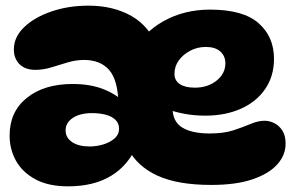

<svg xmlns="http://www.w3.org/2000/svg" viewBox="-20 -646 1041 679"><path d="M727 8Q608 8 536.5 -25Q465 -58 433 -120Q401 -182 401 -268Q401 -377 443 -453.5Q485 -530 558 -571Q631 -612 723 -612Q840 -612 894.5 -564Q949 -516 949 -438Q949 -377 918 -331.5Q887 -286 832 -261.5Q777 -237 706 -237Q668 -237 632.5 -243.5Q597 -250 569 -261L593 -314Q590 -290 590 -266Q590 -216 624.5 -195Q659 -174 721 -174Q772 -174 806.5 -185.5Q841 -197 867 -208Q893 -219 916 -219Q933 -219 950 -210.5Q967 -202 978.5 -184.5Q990 -167 990 -138Q990 -97 960 -64Q930 -31 872 -11.5Q814 8 727 8ZM297 -128Q321 -128 344.5 -135Q368 -142 384.5 -156Q401 -170 401 -191Q401 -210 388 -222.5Q375 -235 353 -240.5Q331 -246 306 -246Q263 -246 237.5 -229Q212 -212 212 -185Q212 -159 235 -143.5Q258 -128 297 -128ZM221 13Q151 13 105 -12Q59 -37 36.5 -77.5Q14 -118 14 -167Q14 -251 75 -300Q136 -349 237 -349Q300 -349 347.5 -330Q395 -311 427 -277L399 -279Q397 -363 366 -398.5Q335 -434 277 -434Q249 -434 220 -425.5Q191 -417 162.5 -408Q134 -399 105 -399Q69 -399 49 -419Q29 -439 29 -471Q29 -515 65.5 -550Q102 -585 162 -605.5Q222 -626 293 -626Q381 -626 445.5 -589Q510 -552 538 -476L467 -137Q403 13 221 13ZM669 -336Q715 -336 746 -361Q777 -386 777 -422Q777 -448 759 -464Q741 -480 708 -480Q678 -480 652.5 -466.5Q627 -453 612 -432Q597 -411 597 -385Q597 -361 616 -348.5Q635 -336 669 -336Z"/></svg>

Font: DynaPuff SemiBold
Style: Regular
Weight: 600
Designer: Toshi Omagari, Jennifer Daniel
Foundry: Google Fonts
Version: Version 2.000